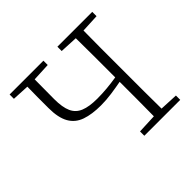

<svg xmlns="http://www.w3.org/2000/svg" viewBox="-162 -857 1040 1040"><g transform="rotate(-45 358.5 -337.0)"><path d="M391 0V-33L502 -38Q503 -106 503 -173Q503 -240 503 -301Q466 -294 424 -288Q382 -282 341 -282Q273 -282 225.5 -298.5Q178 -315 154 -357Q130 -399 130 -473Q130 -514 130 -555Q130 -596 131 -636L33 -641V-674H292V-641L187 -636Q187 -599 186.5 -560Q186 -521 186 -485Q186 -423 202 -387.5Q218 -352 255 -337Q292 -322 353 -322Q391 -322 428.5 -325.5Q466 -329 503 -335V-366Q503 -434 503 -501.5Q503 -569 502 -636L399 -641V-674H666V-641L561 -636Q560 -569 560 -501.5Q560 -434 560 -366V-308Q560 -241 560 -173.5Q560 -106 561 -38L666 -33V0Z"/></g></svg>

Font: Source Serif 4 SmText Light
Style: Regular
Weight: 300
Designer: Frank Grießhammer
Foundry: Adobe
Version: Version 4.005;hotconv 1.1.0;makeotfexe 2.6.0